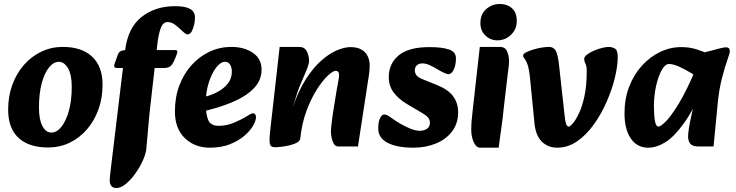

<svg xmlns="http://www.w3.org/2000/svg" viewBox="-20 -727 3704 966"><path d="M222 15Q125 15 73 -33.5Q21 -82 21 -175Q21 -243 42 -300.5Q63 -358 101 -401Q139 -444 189 -467.5Q239 -491 296 -491Q391 -491 443.5 -442Q496 -393 496 -301Q496 -233 475 -175.5Q454 -118 416.5 -75Q379 -32 329.5 -8.5Q280 15 222 15ZM238 -60Q266 -60 289 -89Q312 -118 326.5 -169.5Q341 -221 341 -290Q341 -352 322 -384Q303 -416 276 -416Q249 -416 226 -387Q203 -358 189.5 -306.5Q176 -255 176 -186Q176 -125 193.5 -92.5Q211 -60 238 -60Z M566 219Q548 219 540 208.5Q532 198 532 182Q532 167 536 135L609 -471Q623 -587 692 -641.5Q761 -696 861 -696Q911 -696 936 -682.5Q961 -669 961 -638Q961 -621 956.5 -601.5Q952 -582 944 -568Q936 -554 923 -554Q915 -554 899 -569.5Q883 -585 863.5 -600.5Q844 -616 823 -616Q800 -616 788.5 -585Q777 -554 771 -499L738 -208Q731 -149 726 -88.5Q721 -28 716 24Q713 49 698 82Q683 115 660.5 146.5Q638 178 613 198.5Q588 219 566 219ZM566 -385Q559 -385 556 -390Q553 -395 555 -402L572 -450Q577 -464 586.5 -469.5Q596 -475 623 -475H863Q876 -475 871 -459Q858 -421 846 -403Q834 -385 808 -385Z M1036 16Q959 16 909.5 -32.5Q860 -81 860 -166Q860 -237 882 -296Q904 -355 943.5 -399Q983 -443 1034.5 -467Q1086 -491 1144 -491Q1208 -491 1252 -461.5Q1296 -432 1296 -376Q1296 -322 1255.5 -281Q1215 -240 1143 -210.5Q1071 -181 976 -161L963 -231Q1011 -237 1051.5 -253.5Q1092 -270 1118 -297Q1144 -324 1146 -359Q1148 -383 1139 -399.5Q1130 -416 1112 -416Q1090 -416 1067.5 -387Q1045 -358 1030 -310Q1015 -262 1015 -206Q1015 -155 1027 -124.5Q1039 -94 1080 -94Q1121 -94 1159.5 -110.5Q1198 -127 1223 -143Q1231 -148 1239 -152.5Q1247 -157 1253 -157Q1260 -157 1264 -151.5Q1268 -146 1268 -138Q1268 -120 1253 -94Q1238 -68 1208.5 -43Q1179 -18 1136 -1Q1093 16 1036 16Z M1683 10Q1667 10 1659 -4.5Q1651 -19 1648 -36Q1645 -53 1645 -62Q1645 -76 1647 -94Q1649 -112 1651.5 -132Q1654 -152 1657 -170L1674 -274Q1677 -294 1681.5 -315.5Q1686 -337 1686 -350Q1686 -361 1681 -366Q1676 -371 1669 -371Q1656 -371 1630 -347Q1604 -323 1575 -278Q1546 -233 1522.5 -170.5Q1499 -108 1491 -32L1452 -185Q1482 -272 1520 -330.5Q1558 -389 1598.5 -424Q1639 -459 1676.5 -474.5Q1714 -490 1743 -490Q1779 -490 1800.5 -476.5Q1822 -463 1831 -442Q1840 -421 1840 -400Q1840 -373 1836.5 -351Q1833 -329 1829 -303L1781 10ZM1366 14Q1353 14 1345.5 9.5Q1338 5 1336.5 -14Q1335 -33 1340 -75L1387 -491H1485Q1512 -491 1523.5 -469Q1535 -447 1535 -419Q1535 -406 1524 -378.5Q1513 -351 1499.5 -320.5Q1486 -290 1478 -267L1452 -185L1508 -191L1491 -32Q1490 -18 1473 -9Q1456 0 1433 5Q1410 10 1391 12Q1372 14 1366 14Z M2061 16Q1977 16 1930 -8.5Q1883 -33 1883 -81Q1883 -114 1892 -132.5Q1901 -151 1913 -151Q1922 -151 1931 -146Q1940 -141 1956 -129Q1973 -117 1997 -103Q2021 -89 2046.5 -79Q2072 -69 2092 -69Q2113 -69 2128 -79Q2143 -89 2143 -109Q2143 -123 2135 -134Q2127 -145 2103 -159L2027 -204Q1984 -230 1960 -262.5Q1936 -295 1936 -339Q1936 -407 1986 -448.5Q2036 -490 2140 -490Q2204 -490 2239 -478Q2274 -466 2274 -434Q2274 -402 2263.5 -378Q2253 -354 2236 -354Q2230 -354 2223 -357Q2216 -360 2209 -363Q2198 -368 2180 -379Q2162 -390 2142.5 -399Q2123 -408 2105 -408Q2086 -408 2076.5 -397.5Q2067 -387 2067 -374Q2067 -359 2075.5 -348Q2084 -337 2112 -326L2179 -299Q2234 -277 2259.5 -243Q2285 -209 2285 -162Q2285 -105 2254 -65Q2223 -25 2172 -4.5Q2121 16 2061 16Z M2395 16Q2376 16 2363.5 -11.5Q2351 -39 2351 -73Q2351 -96 2352.5 -116Q2354 -136 2358 -170L2394 -491H2496Q2521 -491 2531 -469Q2541 -447 2541 -419Q2541 -405 2539 -389.5Q2537 -374 2533 -342L2514 -179Q2509 -130 2504 -95Q2499 -60 2495.5 -33.5Q2492 -7 2489 16ZM2482.5 -524Q2448 -524 2422.5 -548Q2397 -572 2397 -610.4Q2397 -656.2 2426.5 -681.6Q2456 -707 2494.8 -707Q2531.2 -707 2555.6 -685.8Q2580 -664.5 2580 -622Q2580 -579.8 2551 -551.9Q2522 -524 2482.5 -524Z M2783 16Q2737 16 2706 -14.5Q2675 -45 2669 -107L2647 -331Q2645 -354 2640.5 -377.5Q2636 -401 2629 -415Q2622 -429 2617 -434.5Q2612 -440 2612 -448Q2612 -456 2626.5 -463.5Q2641 -471 2662 -477.5Q2683 -484 2705 -487.5Q2727 -491 2742 -491Q2765 -491 2776 -472Q2787 -453 2793 -397L2821 -143Q2824 -114 2828.5 -102Q2833 -90 2843 -90Q2848 -90 2862 -106Q2876 -122 2892.5 -156Q2909 -190 2920.5 -243Q2932 -296 2932 -370Q2932 -394 2925.5 -407Q2919 -420 2919 -430Q2919 -441 2933 -452Q2947 -463 2968 -472Q2989 -481 3009.5 -486Q3030 -491 3043 -491Q3058 -491 3073 -483Q3088 -475 3088 -441Q3088 -395 3073.5 -335.5Q3059 -276 3032 -214.5Q3005 -153 2967.5 -100.5Q2930 -48 2883.5 -16Q2837 16 2783 16Z M3241 16Q3185 16 3153.5 -30.5Q3122 -77 3122 -157Q3122 -230 3145.5 -291Q3169 -352 3209.5 -396.5Q3250 -441 3301 -465.5Q3352 -490 3407 -490Q3450 -490 3485.5 -478.5Q3521 -467 3546 -455L3517 -321Q3491 -339 3459 -358.5Q3427 -378 3397 -391.5Q3367 -405 3346 -405Q3326 -405 3308.5 -373Q3291 -341 3280.5 -292.5Q3270 -244 3270 -193Q3270 -149 3275 -119.5Q3280 -90 3293 -90Q3304 -90 3330.5 -116.5Q3357 -143 3397 -209Q3437 -275 3486 -393L3525 -297Q3471 -177 3422 -108.5Q3373 -40 3328.5 -12Q3284 16 3241 16ZM3496 10Q3464 10 3453 -4Q3442 -18 3442 -40Q3442 -57 3446.5 -84.5Q3451 -112 3458 -144Q3465 -176 3473 -204L3495 -279L3461 -305L3485 -456Q3517 -461 3546.5 -469Q3576 -477 3599 -483Q3622 -489 3633 -489Q3652 -489 3652 -469Q3652 -460 3639.5 -425Q3627 -390 3613 -336.5Q3599 -283 3592 -217L3570 10Z"/></svg>

Font: Alkatra
Style: Regular
Weight: 400
Designer: Suman Bhandary
Version: Version 1.100;gftools[0.9.22]